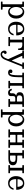

<svg xmlns="http://www.w3.org/2000/svg" viewBox="2770 -3340 830 6410"><g transform="rotate(90 3185.0 -135.0)"><path d="M212.5 -260Q212.5 -317 230.5 -366.8Q248.5 -416.5 281.8 -447.2Q315 -478 360.5 -478Q402.5 -478 434 -447.2Q465.5 -416.5 483 -366.8Q500.5 -317 500.5 -260Q500.5 -203 483 -153.2Q465.5 -103.5 434 -72.8Q402.5 -42 360.5 -42Q315 -42 281.8 -72.8Q248.5 -103.5 230.5 -153.2Q212.5 -203 212.5 -260ZM32.5 -485Q32.5 -474 35.2 -469.5Q38 -465 50 -465H100Q112.5 -465 117.5 -462Q122.5 -459 122.5 -446V172Q122.5 186 119.8 190.5Q117 195 103 195H46Q36.5 195 34.5 198.5Q32.5 202 32.5 212V232Q32.5 241.5 35.2 245.8Q38 250 48 250H287Q297.5 250 300 247.8Q302.5 245.5 302.5 234.5V214Q302.5 202 299.5 198.5Q296.5 195 285 195H236Q221 195 216.8 191.2Q212.5 187.5 212.5 172V-39Q212.5 -79 217 -82.2Q221.5 -85.5 232.5 -69Q257.5 -32 294.8 -11.5Q332 9 378.5 9Q438 9 488.5 -22.8Q539 -54.5 569.8 -114.8Q600.5 -175 600.5 -260Q600.5 -345 569.8 -405.5Q539 -466 488.5 -498Q438 -530 378.5 -530Q328 -530 287 -503.8Q246 -477.5 221.5 -433Q217 -425 214.8 -426.2Q212.5 -427.5 212.5 -446V-503Q212.5 -514.5 209 -517.2Q205.5 -520 194 -520H51Q41.5 -520 37 -517.5Q32.5 -515 32.5 -504Z M705.5 -250Q705.5 -197.5 720.8 -150.5Q736 -103.5 765.5 -67.5Q795 -31.5 838.5 -10.8Q882 10 938.5 10Q1002 10 1046.5 -12Q1091 -34 1119 -72.8Q1147 -111.5 1161 -162.5Q1162.5 -168 1160.5 -170.5Q1158.5 -173 1151 -173H1122Q1114.5 -173 1112.5 -169.8Q1110.5 -166.5 1108.5 -161Q1095.5 -124.5 1073.5 -97Q1051.5 -69.5 1020.8 -54.2Q990 -39 950.5 -39Q899 -39 867.2 -67.8Q835.5 -96.5 821 -144Q806.5 -191.5 806.5 -246.5Q806.5 -255 810.8 -258Q815 -261 823 -261H1144.5Q1155 -261 1158.8 -263.2Q1162.5 -265.5 1162.5 -275.5Q1162.5 -311 1155.5 -347.2Q1148.5 -383.5 1133 -416.2Q1117.5 -449 1092.2 -474.8Q1067 -500.5 1030.8 -515.2Q994.5 -530 945.5 -530Q885 -530 840 -509Q795 -488 765 -450Q735 -412 720.2 -361Q705.5 -310 705.5 -250ZM822.5 -304Q813.5 -304 811 -306.5Q808.5 -309 808.5 -316.5Q808.5 -356 823.5 -395Q838.5 -434 869 -460Q899.5 -486 945.5 -486Q976 -486 998 -468.5Q1020 -451 1034.5 -423.8Q1049 -396.5 1056 -366.8Q1063 -337 1063 -312Q1063 -307 1060.8 -305.5Q1058.5 -304 1048.5 -304Z M1290 -465Q1300 -465 1302.2 -462.5Q1304.5 -460 1304.5 -450V-70Q1304.5 -55 1291 -55H1228Q1221.5 -55 1218 -53.8Q1214.5 -52.5 1214.5 -46V-10Q1214.5 -2.5 1217 -1.2Q1219.5 0 1227 0H1503Q1512 0 1515.8 -2.8Q1519.5 -5.5 1519.5 -15V-45Q1519.5 -52 1516 -53.5Q1512.5 -55 1505.5 -55H1418.5Q1406 -55 1400.2 -59Q1394.5 -63 1394.5 -75V-446.5Q1394.5 -455 1400.8 -460Q1407 -465 1416.5 -465H1464.5Q1514.5 -465 1543.8 -451.8Q1573 -438.5 1586 -410.2Q1599 -382 1599.5 -337Q1599.5 -330 1600.8 -327.5Q1602 -325 1609.5 -325H1635.5Q1642.5 -325 1646 -326.5Q1649.5 -328 1649.5 -335V-505.5Q1649.5 -514 1647.5 -517Q1645.5 -520 1637.5 -520H1222Q1214.5 -520 1214.5 -510.5V-476Q1214.5 -468.5 1217 -466.8Q1219.5 -465 1226.5 -465Z M1670 131Q1670 164.5 1684.8 194Q1699.5 223.5 1727 241.8Q1754.5 260 1793 260Q1822 260 1855.2 247.8Q1888.5 235.5 1920.8 201.2Q1953 167 1979 102L2195.5 -444Q2200.5 -456 2203.5 -460.5Q2206.5 -465 2223.5 -465H2264.5Q2276 -465 2278 -469.5Q2280 -474 2280 -485V-508Q2280 -516.5 2276.5 -518.2Q2273 -520 2264.5 -520H2085.5Q2073 -520 2069 -516.5Q2065 -513 2065 -500V-483Q2065 -473 2067.8 -469Q2070.5 -465 2081.5 -465H2117.5Q2133.5 -465 2135.8 -462Q2138 -459 2134 -448L2018 -153Q2011.5 -135.5 2008 -126.5Q2004.5 -117.5 2000.5 -117.5Q1997.5 -117.5 1993.8 -124.8Q1990 -132 1983 -147L1847 -450Q1842 -460.5 1845.5 -462.8Q1849 -465 1864.5 -465H1911.5Q1926 -465 1929.5 -468.8Q1933 -472.5 1933 -487.5V-500Q1933 -513 1929.8 -516.5Q1926.5 -520 1914.5 -520H1675.5Q1668.5 -520 1665.2 -518.5Q1662 -517 1662 -510V-482Q1662 -471.5 1665.2 -468.2Q1668.5 -465 1679.5 -465H1722.5Q1737.5 -465 1740.8 -462Q1744 -459 1748.5 -449L1945 -15Q1952 0 1952.2 7.8Q1952.5 15.5 1946.5 31L1935 60Q1911.5 120 1886 152.5Q1860.5 185 1836.5 197.5Q1812.5 210 1793 210Q1768.5 210 1753.8 196.5Q1739 183 1739 166Q1739 156 1745.2 150.8Q1751.5 145.5 1760 141Q1768.5 136.5 1774.8 128.8Q1781 121 1781 107Q1781 83.5 1767.2 70.8Q1753.5 58 1731 58Q1715.5 58 1701.5 66.8Q1687.5 75.5 1678.8 91.8Q1670 108 1670 131Z M2300 -75Q2300 -34 2327.5 -12Q2355 10 2409 10Q2457.5 10 2486.8 -17.5Q2516 -45 2530.8 -91.8Q2545.5 -138.5 2551 -197Q2556.5 -255.5 2556.5 -318Q2556.5 -380.5 2556.5 -439Q2556.5 -455 2559.8 -460Q2563 -465 2579 -465H2738Q2749.5 -465 2751.2 -461.5Q2753 -458 2753 -448V-80Q2753 -63 2742.5 -59Q2732 -55 2719 -55H2701Q2687 -55 2682.5 -52Q2678 -49 2678 -41V-16Q2678 -6.5 2682.8 -3.2Q2687.5 0 2698 0H2908Q2918.5 0 2923.2 -3.5Q2928 -7 2928 -16V-39Q2928 -46 2926 -50.5Q2924 -55 2917 -55H2862Q2851 -55 2847 -59.8Q2843 -64.5 2843 -77V-447Q2843 -459.5 2846.5 -462.2Q2850 -465 2862 -465H2907Q2916.5 -465 2922.2 -469Q2928 -473 2928 -486V-503Q2928 -514.5 2924.8 -517.2Q2921.5 -520 2910 -520H2429Q2415.5 -520 2409.8 -517.2Q2404 -514.5 2404 -500V-490Q2404 -474 2407.5 -469.5Q2411 -465 2426.5 -465H2470.5Q2487.5 -465 2490.8 -458.8Q2494 -452.5 2494 -435.5Q2494 -386.5 2493.5 -332.5Q2493 -278.5 2489.8 -227.5Q2486.5 -176.5 2478.5 -135.2Q2470.5 -94 2456.2 -69.5Q2442 -45 2419 -45Q2415.5 -45 2411.2 -47.5Q2407 -50 2407 -55Q2407 -58.5 2410.5 -60.8Q2414 -63 2417.5 -68.2Q2421 -73.5 2421 -86Q2421 -109.5 2402.8 -122.2Q2384.5 -135 2362 -135Q2339.5 -135 2319.8 -119Q2300 -103 2300 -75Z M3359.5 -285H3279Q3222 -285 3193 -300.8Q3164 -316.5 3164 -368Q3164 -420 3193 -442.5Q3222 -465 3279 -465H3347Q3364.5 -465 3367.5 -462Q3370.5 -459 3370.5 -441.5V-299Q3370.5 -294.5 3367.8 -289.8Q3365 -285 3359.5 -285ZM2943 -95Q2950 -72.5 2961.2 -53.2Q2972.5 -34 2987.8 -19.8Q3003 -5.5 3022.8 2.2Q3042.5 10 3065.5 10Q3116.5 10 3142.8 -3Q3169 -16 3178.8 -37.5Q3188.5 -59 3188.8 -84.5Q3189 -110 3187.5 -135.5Q3186 -161 3190 -182.5Q3194 -204 3210.8 -217Q3227.5 -230 3265.5 -230H3347.5Q3364 -230 3367.2 -225.2Q3370.5 -220.5 3370.5 -204V-72Q3370.5 -60.5 3356.5 -57.8Q3342.5 -55 3330.5 -55H3301Q3290.5 -55 3288 -51.5Q3285.5 -48 3285.5 -37V-14.5Q3285.5 -5 3289 -2.5Q3292.5 0 3302 0H3535Q3544.5 0 3547.5 -3.2Q3550.5 -6.5 3550.5 -16V-37.5Q3550.5 -49 3546.8 -52Q3543 -55 3532.5 -55H3479.5Q3464 -55 3462.2 -58.2Q3460.5 -61.5 3460.5 -76.5V-441Q3460.5 -457 3462.5 -461Q3464.5 -465 3480 -465H3532.5Q3545.5 -465 3548 -469.5Q3550.5 -474 3550.5 -487.5V-503Q3550.5 -513 3548.2 -516.5Q3546 -520 3536.5 -520H3279Q3177 -520 3118 -489.5Q3059 -459 3059 -380Q3059 -327.5 3082 -301.2Q3105 -275 3151 -265Q3172.5 -260 3168.8 -258.5Q3165 -257 3151.5 -248.5Q3118 -227 3106.2 -201Q3094.5 -175 3094.2 -149Q3094 -123 3095 -101Q3096 -79 3088.5 -65.8Q3081 -52.5 3054.5 -52.5Q3033 -52.5 3020.2 -66.2Q3007.5 -80 2996 -106Q2993.5 -112 2990.8 -115.8Q2988 -119.5 2980.5 -117L2955.5 -109Q2948 -106.5 2944.5 -104Q2941 -101.5 2943 -95Z M3812 -260Q3812 -317 3830 -366.8Q3848 -416.5 3881.2 -447.2Q3914.5 -478 3960 -478Q4002 -478 4033.5 -447.2Q4065 -416.5 4082.5 -366.8Q4100 -317 4100 -260Q4100 -203 4082.5 -153.2Q4065 -103.5 4033.5 -72.8Q4002 -42 3960 -42Q3914.5 -42 3881.2 -72.8Q3848 -103.5 3830 -153.2Q3812 -203 3812 -260ZM3632 -485Q3632 -474 3634.8 -469.5Q3637.5 -465 3649.5 -465H3699.5Q3712 -465 3717 -462Q3722 -459 3722 -446V172Q3722 186 3719.2 190.5Q3716.5 195 3702.5 195H3645.5Q3636 195 3634 198.5Q3632 202 3632 212V232Q3632 241.5 3634.8 245.8Q3637.5 250 3647.5 250H3886.5Q3897 250 3899.5 247.8Q3902 245.5 3902 234.5V214Q3902 202 3899 198.5Q3896 195 3884.5 195H3835.5Q3820.5 195 3816.2 191.2Q3812 187.5 3812 172V-39Q3812 -79 3816.5 -82.2Q3821 -85.5 3832 -69Q3857 -32 3894.2 -11.5Q3931.5 9 3978 9Q4037.5 9 4088 -22.8Q4138.5 -54.5 4169.2 -114.8Q4200 -175 4200 -260Q4200 -345 4169.2 -405.5Q4138.5 -466 4088 -498Q4037.5 -530 3978 -530Q3927.5 -530 3886.5 -503.8Q3845.5 -477.5 3821 -433Q3816.5 -425 3814.2 -426.2Q3812 -427.5 3812 -446V-503Q3812 -514.5 3808.5 -517.2Q3805 -520 3793.5 -520H3650.5Q3641 -520 3636.5 -517.5Q3632 -515 3632 -504Z M4825 -77.5V-451Q4825 -460.5 4828.8 -462.8Q4832.5 -465 4842 -465H4897Q4907 -465 4911 -467.8Q4915 -470.5 4915 -481V-504Q4915 -513.5 4912.5 -516.8Q4910 -520 4901 -520H4659Q4650.5 -520 4647.8 -517Q4645 -514 4645 -505V-482Q4645 -471 4648.8 -468Q4652.5 -465 4662.5 -465H4714Q4725.5 -465 4730.2 -460.5Q4735 -456 4735 -444.5V-311Q4735 -300 4733 -298Q4731 -296 4720 -296H4500Q4486.5 -296 4483.2 -300.5Q4480 -305 4480 -317.5V-445.5Q4480 -458.5 4484 -461.8Q4488 -465 4500 -465H4557.5Q4565.5 -465 4567.8 -468.2Q4570 -471.5 4570 -479.5V-504.5Q4570 -513 4568.5 -516.5Q4567 -520 4559 -520H4315.5Q4307.5 -520 4303.8 -518.8Q4300 -517.5 4300 -509V-480Q4300 -471.5 4302.5 -468.2Q4305 -465 4313 -465H4372Q4385 -465 4387.5 -460.2Q4390 -455.5 4390 -442.5V-69Q4390 -59.5 4386.5 -57.2Q4383 -55 4373 -55H4318Q4308.5 -55 4304.2 -52.2Q4300 -49.5 4300 -39V-16Q4300 -6.5 4302.5 -3.2Q4305 0 4314 0H4556Q4564.5 0 4567.2 -3Q4570 -6 4570 -15V-38Q4570 -49 4566.2 -52Q4562.5 -55 4552.5 -55H4501Q4480 -55 4480 -75.5V-218Q4480 -234 4484.8 -237.5Q4489.5 -241 4504.5 -241H4719.5Q4729 -241 4732 -237.8Q4735 -234.5 4735 -225.5V-74.5Q4735 -61.5 4731 -58.2Q4727 -55 4715 -55H4657.5Q4649.5 -55 4647.2 -52Q4645 -49 4645 -40.5V-15.5Q4645 -7.5 4646.5 -3.8Q4648 0 4656 0H4899.5Q4908 0 4911.5 -1.5Q4915 -3 4915 -11V-40Q4915 -48.5 4912.8 -51.8Q4910.5 -55 4902 -55H4843Q4830 -55 4827.5 -59.8Q4825 -64.5 4825 -77.5Z M5582.5 -74.5Q5582.5 -61.5 5578.5 -58.2Q5574.5 -55 5562.5 -55H5505Q5497 -55 5494.8 -52Q5492.5 -49 5492.5 -40.5V-15.5Q5492.5 -7.5 5494 -3.8Q5495.5 0 5503.5 0H5747Q5755.5 0 5759 -1.5Q5762.5 -3 5762.5 -11V-40Q5762.5 -48.5 5760.2 -51.8Q5758 -55 5749.5 -55H5690.5Q5677.5 -55 5675 -59.8Q5672.5 -64.5 5672.5 -77.5V-451Q5672.5 -460.5 5676.2 -462.8Q5680 -465 5689.5 -465H5744.5Q5754.5 -465 5758.5 -467.8Q5762.5 -470.5 5762.5 -481V-504Q5762.5 -513.5 5760 -516.8Q5757.5 -520 5748.5 -520H5506.5Q5498 -520 5495.2 -517Q5492.5 -514 5492.5 -505V-482Q5492.5 -471 5496.2 -468Q5500 -465 5510 -465H5561.5Q5573 -465 5577.8 -460.5Q5582.5 -456 5582.5 -444.5ZM5005 0H5272.5Q5340.5 0 5391 -14.5Q5441.5 -29 5469.5 -62Q5497.5 -95 5497.5 -150Q5497.5 -205 5469.5 -236.8Q5441.5 -268.5 5391 -281.8Q5340.5 -295 5272.5 -295H5195.5Q5181.5 -295 5177.5 -298.2Q5173.5 -301.5 5173.5 -315V-450Q5173.5 -458.5 5175.8 -461.8Q5178 -465 5186 -465H5253Q5263.5 -465 5266 -467Q5268.5 -469 5268.5 -479.5V-505Q5268.5 -516 5264.5 -518Q5260.5 -520 5250.5 -520H5007Q4999.5 -520 4996.5 -518Q4993.5 -516 4993.5 -508V-477Q4993.5 -469 4996 -467Q4998.5 -465 5006 -465H5070.5Q5080 -465 5081.8 -461.2Q5083.5 -457.5 5083.5 -448V-68.5Q5083.5 -61 5082 -58Q5080.5 -55 5072.5 -55H5007.5Q5001 -55 4997.2 -53.2Q4993.5 -51.5 4993.5 -44V-13Q4993.5 -5 4995.2 -2.5Q4997 0 5005 0ZM5272.5 -55H5190Q5178 -55 5175.8 -58Q5173.5 -61 5173.5 -73V-222.5Q5173.5 -235.5 5178 -237.8Q5182.5 -240 5195.5 -240H5272.5Q5329.5 -240 5358.5 -223.5Q5387.5 -207 5387.5 -155Q5387.5 -103.5 5358.5 -79.2Q5329.5 -55 5272.5 -55Z M5860 -250Q5860 -197.5 5875.2 -150.5Q5890.5 -103.5 5920 -67.5Q5949.5 -31.5 5993 -10.8Q6036.5 10 6093 10Q6156.5 10 6201 -12Q6245.5 -34 6273.5 -72.8Q6301.5 -111.5 6315.5 -162.5Q6317 -168 6315 -170.5Q6313 -173 6305.5 -173H6276.5Q6269 -173 6267 -169.8Q6265 -166.5 6263 -161Q6250 -124.5 6228 -97Q6206 -69.5 6175.2 -54.2Q6144.5 -39 6105 -39Q6053.5 -39 6021.8 -67.8Q5990 -96.5 5975.5 -144Q5961 -191.5 5961 -246.5Q5961 -255 5965.2 -258Q5969.5 -261 5977.5 -261H6299Q6309.5 -261 6313.2 -263.2Q6317 -265.5 6317 -275.5Q6317 -311 6310 -347.2Q6303 -383.5 6287.5 -416.2Q6272 -449 6246.8 -474.8Q6221.5 -500.5 6185.2 -515.2Q6149 -530 6100 -530Q6039.5 -530 5994.5 -509Q5949.5 -488 5919.5 -450Q5889.5 -412 5874.8 -361Q5860 -310 5860 -250ZM5977 -304Q5968 -304 5965.5 -306.5Q5963 -309 5963 -316.5Q5963 -356 5978 -395Q5993 -434 6023.5 -460Q6054 -486 6100 -486Q6130.5 -486 6152.5 -468.5Q6174.5 -451 6189 -423.8Q6203.5 -396.5 6210.5 -366.8Q6217.5 -337 6217.5 -312Q6217.5 -307 6215.2 -305.5Q6213 -304 6203 -304Z"/></g></svg>

Font: Besley
Style: Regular
Weight: 400
Designer: Owen Earl
Foundry: indestructible type*
Version: Version 4.000